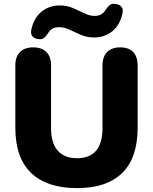

<svg xmlns="http://www.w3.org/2000/svg" viewBox="-20 -958 788 989"><path d="M376 11Q222 11 140.5 -67Q59 -145 59 -300V-621Q59 -666 83 -690Q107 -714 151 -714Q195 -714 219 -690Q243 -666 243 -621V-298Q243 -221 277.5 -182Q312 -143 376 -143Q508 -143 508 -298V-621Q508 -666 532 -690Q556 -714 599 -714Q643 -714 666 -690Q689 -666 689 -621V-300Q689 -145 609.5 -67Q530 11 376 11ZM180 -756Q159 -758 148 -770Q137 -782 141 -804Q154 -865 193.5 -897.5Q233 -930 287 -930Q325 -930 356 -916.5Q387 -903 414.5 -889.5Q442 -876 468 -876Q488 -876 502 -884.5Q516 -893 523 -906Q534 -922 544 -931Q554 -940 572 -938Q593 -937 604.5 -924.5Q616 -912 611 -890Q598 -829 558.5 -797Q519 -765 465 -765Q428 -765 396.5 -778.5Q365 -792 338 -805Q311 -818 284 -818Q245 -818 229 -789Q219 -773 208.5 -764Q198 -755 180 -756Z"/></svg>

Font: Chiron GoRound TC H
Style: Regular
Weight: 900
Designer: Ryoko NISHIZUKA 西塚涼子 (kana, bopomofo & ideographs); Paul D. Hunt (Latin, Greek & Cyrillic); Sandoll Communications 산돌커뮤니
Foundry: Adobe
Version: Version 1.000;hotconv 1.1.1;makeotfexe 2.6.0